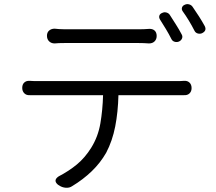

<svg xmlns="http://www.w3.org/2000/svg" viewBox="-20 -862 1040 924"><path d="M206 -690Q206 -706 216.5 -715Q227 -724 243 -724Q254 -723 264.5 -722Q275 -721 294 -721Q311 -721 346.5 -721Q382 -721 426 -721Q470 -721 513.5 -721Q557 -721 592 -721Q627 -721 643 -721Q658 -721 672 -721.5Q686 -722 697 -723Q714 -724 724 -715Q734 -706 734 -689Q734 -673 724 -663Q714 -653 697 -653Q685 -654 671.5 -654.5Q658 -655 643 -655Q627 -655 592 -655Q557 -655 513.5 -655Q470 -655 426 -655Q382 -655 347 -655Q312 -655 295 -655Q276 -655 264 -654.5Q252 -654 243 -653Q227 -653 216.5 -663Q206 -673 206 -690ZM761 -800Q771 -805 782 -801.5Q793 -798 798 -789Q812 -767 827 -743.5Q842 -720 854 -697Q860 -687 856 -677Q852 -667 841 -662Q831 -658 820.5 -661Q810 -664 805 -674Q793 -698 778.5 -722Q764 -746 750 -768Q744 -778 747 -787Q750 -796 761 -800ZM869 -839Q879 -844 890 -841Q901 -838 907 -829Q923 -806 938 -782.5Q953 -759 965 -737Q977 -714 952 -702Q942 -698 931.5 -701Q921 -704 916 -714Q890 -765 859 -808Q853 -817 856 -826Q859 -835 869 -839ZM87 -439Q87 -456 97 -465Q107 -474 123 -473Q135 -472 142 -472Q149 -472 172 -472Q184 -472 222.5 -472Q261 -472 317 -472Q373 -472 437 -472Q501 -472 565 -472Q629 -472 684 -472Q739 -472 777 -472Q815 -472 826 -472Q840 -472 848.5 -472Q857 -472 866 -473Q882 -474 892 -464.5Q902 -455 902 -438Q902 -422 892 -412.5Q882 -403 866 -404Q856 -404 850 -404Q844 -404 826 -404H550Q548 -323 534.5 -253.5Q521 -184 491 -127Q463 -78 421.5 -38Q380 2 327 34Q314 43 296 41.5Q278 40 264 30L259 27Q234 6 262 -13Q312 -39 350.5 -71Q389 -103 419 -151Q452 -204 463 -268Q474 -332 476 -404H172Q153 -404 143.5 -404Q134 -404 123 -404Q107 -403 97 -413Q87 -423 87 -439Z"/></svg>

Font: Chiron GoRound TC N
Style: Regular
Weight: 350
Designer: Ryoko NISHIZUKA 西塚涼子 (kana, bopomofo & ideographs); Paul D. Hunt (Latin, Greek & Cyrillic); Sandoll Communications 산돌커뮤니
Foundry: Adobe
Version: Version 1.000;hotconv 1.1.1;makeotfexe 2.6.0